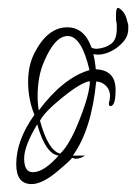

<svg xmlns="http://www.w3.org/2000/svg" viewBox="-20 -458 344 485"><path d="M60 7Q21 7 21 -43Q21 -104 67 -168Q51 -207 51 -251Q51 -294 68 -326Q101 -389 150 -389Q212 -389 222 -283Q272 -281 272 -231Q272 -190 259 -190Q255 -190 255 -196Q255 -198 255.5 -200Q256 -202 257 -205Q257 -209 257.5 -211.5Q258 -214 258 -215Q258 -231 248 -241Q237 -252 223 -252Q211 -130 164 -65H195Q182 -57 172 -57Q169 -57 167 -58Q164 -59 161 -59Q165 -59 126 -26Q87 7 60 7ZM78 -179Q139 -261 206 -281Q186 -367 151 -367Q119 -367 92 -304Q83 -284 79 -261.5Q75 -239 75 -215Q75 -196 78 -179ZM132 -70Q156 -92 181 -156Q207 -222 207 -253Q185 -250 138 -212Q92 -175 81 -153Q102 -77 132 -70ZM63 -23Q91 -23 128 -65Q95 -69 74 -144Q41 -89 41 -58Q41 -23 63 -23ZM227 -320Q213 -320 202 -327Q185 -338 184 -349Q183 -359 188 -359Q189 -359 200 -347Q212 -333 227 -335Q247 -337 261 -347.5Q275 -358 275 -386Q275 -390 275 -394Q275 -398 274 -402Q273 -407 273 -411.5Q273 -416 273 -420Q273 -438 278 -438Q282 -438 290 -429.5Q298 -421 302 -402Q304 -398 304 -394Q304 -390 304 -385Q304 -367 291.5 -352.5Q279 -338 261.5 -329Q244 -320 227 -320Z"/></svg>

Font: Ruthie
Style: Regular
Weight: 400
Designer: Robert E. Leuschke
Foundry: Robert E. Leuschke
Version: Version 1.012